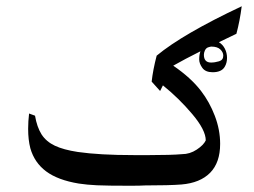

<svg xmlns="http://www.w3.org/2000/svg" viewBox="-20 -588 813 614"><path d="M736 -480 680 -453Q692 -446 699 -432.5Q706 -419 706 -403Q706 -387 699 -375Q689 -357 660 -357Q637 -357 627 -371Q617 -385 617 -398Q617 -413 621 -424Q571 -399 534 -378Q591 -339 623 -297Q650 -262 667 -217.5Q684 -173 684 -128Q684 -68 652 -35.5Q620 -3 560 2Q521 5 444 5Q428 6 397 6Q322 6 290 4.5Q258 3 232 -1Q165 -12 127.5 -40Q90 -68 77 -114Q70 -141 70 -176Q70 -200 73 -225L92 -218Q98 -182 113 -158Q128 -135 155.5 -122Q183 -109 229 -102Q299 -92 407 -92H459Q527 -92 562 -95Q587 -95 609 -109.5Q631 -124 638 -139Q638 -172 595 -223Q552 -274 501 -315L492 -297L465 -327Q469 -364 481 -410Q564 -479 753 -568Q747 -521 736 -480ZM647 -437 644 -436Q638 -433 635 -426Q632 -419 632 -413Q632 -388 655 -388Q667 -388 680.5 -392Q694 -396 694 -410Q694 -421 684.5 -430Q675 -439 656 -439Q653 -439 647 -437Z"/></svg>

Font: Mirza
Style: Regular
Weight: 400
Designer: Arabic design by Kourosh Beigpour, Latin design by Eduardo Tunni, engineering by Lasse Fister
Version: Version 1.000